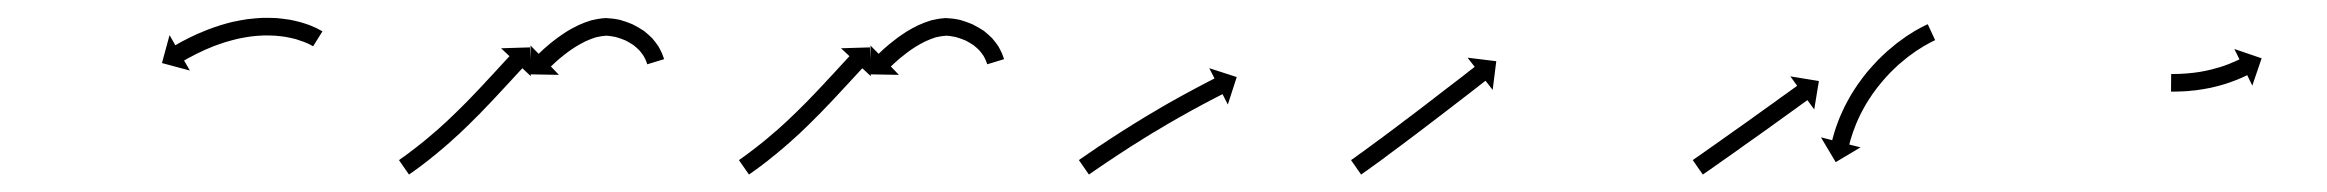

<svg xmlns="http://www.w3.org/2000/svg" viewBox="-20 -276 2642 218"><path d="M334.5 -224C334.8 -223.8 335.2 -223.6 335.5 -223.4L346.1 -240.4C345.7 -240.7 345.3 -240.9 344.9 -241.1C344.9 -241.1 344.9 -241.2 344.8 -241.2C344.8 -241.2 344.7 -241.2 344.7 -241.2C343.2 -242.1 341.6 -242.9 340 -243.7C340 -243.7 340 -243.8 339.9 -243.8C339.9 -243.8 339.8 -243.9 339.8 -243.9C337.3 -245 334.7 -246.1 332.1 -247.2C332.1 -247.2 332.1 -247.2 332 -247.2C331.9 -247.3 331.9 -247.3 331.9 -247.3C328.4 -248.6 325 -249.7 321.5 -250.7C321.5 -250.7 321.4 -250.7 321.3 -250.8C321.3 -250.8 321.2 -250.8 321.2 -250.8C317 -251.9 312.8 -252.9 308.6 -253.7C308.6 -253.7 308.5 -253.7 308.4 -253.7C308.3 -253.7 308.2 -253.7 308.2 -253.7C303.4 -254.5 298.6 -255 293.8 -255.5C293.8 -255.5 293.7 -255.5 293.6 -255.5C293.6 -255.5 293.5 -255.5 293.5 -255.5C288.3 -255.7 283.1 -255.8 277.9 -255.7C277.9 -255.7 277.9 -255.7 277.8 -255.7C277.7 -255.7 277.6 -255.7 277.6 -255.7C272.2 -255.4 266.9 -255 261.6 -254.3C261.6 -254.3 261.5 -254.3 261.4 -254.3C261.3 -254.3 261.3 -254.3 261.3 -254.3C256 -253.5 250.7 -252.6 245.4 -251.4C245.4 -251.4 245.3 -251.4 245.3 -251.4C245.2 -251.4 245.1 -251.4 245.1 -251.4C240.1 -250.2 235 -248.8 230 -247.3C230 -247.3 230 -247.3 229.9 -247.3C229.9 -247.3 229.8 -247.2 229.8 -247.2C225.2 -245.7 220.5 -244.1 216 -242.4C216 -242.4 215.9 -242.4 215.9 -242.4C215.8 -242.4 215.8 -242.3 215.8 -242.3C211.7 -240.7 207.6 -239 203.6 -237.3C203.6 -237.3 203.6 -237.2 203.6 -237.2C203.5 -237.2 203.5 -237.2 203.5 -237.2C200.1 -235.6 196.8 -234 193.4 -232.4C193.4 -232.4 193.4 -232.4 193.4 -232.4C193.4 -232.4 193.3 -232.3 193.3 -232.3C190.8 -231 188.2 -229.7 185.7 -228.4C185.7 -228.4 185.7 -228.4 185.7 -228.3C185.7 -228.3 185.6 -228.3 185.6 -228.3C184 -227.4 182.4 -226.5 180.8 -225.6L180.8 -225.6L180.8 -225.6C180.2 -225.3 179.6 -225 179.1 -224.6L172.5 -236.1L163.9 -204.4L195.6 -195.9L189 -207.3C189.6 -207.6 190.1 -207.9 190.7 -208.2L190.7 -208.2L190.6 -208.2C192.2 -209.1 193.7 -209.9 195.2 -210.8C195.2 -210.8 195.2 -210.8 195.2 -210.8C195.2 -210.8 195.2 -210.7 195.2 -210.7C197.6 -212 200 -213.3 202.4 -214.5C202.4 -214.5 202.4 -214.5 202.4 -214.5C202.3 -214.5 202.3 -214.5 202.3 -214.5C205.5 -216 208.7 -217.6 211.9 -219C211.9 -219 211.8 -219 211.8 -219C211.7 -219 211.7 -219 211.7 -219C215.5 -220.6 219.3 -222.2 223.2 -223.8C223.2 -223.8 223.1 -223.7 223.1 -223.7C223 -223.7 223 -223.7 223 -223.7C227.3 -225.3 231.6 -226.8 236 -228.2C236 -228.2 235.9 -228.2 235.9 -228.2C235.8 -228.2 235.7 -228.1 235.7 -228.1C240.4 -229.5 245.1 -230.8 249.8 -231.9C249.8 -231.9 249.8 -231.9 249.7 -231.9C249.6 -231.9 249.6 -231.9 249.6 -231.9C254.4 -232.9 259.3 -233.8 264.2 -234.5C264.2 -234.5 264.2 -234.5 264.1 -234.5C264 -234.5 263.9 -234.5 263.9 -234.5C268.8 -235.1 273.7 -235.5 278.6 -235.7C278.6 -235.7 278.6 -235.7 278.5 -235.7C278.4 -235.7 278.3 -235.7 278.3 -235.7C283 -235.8 287.7 -235.7 292.5 -235.5C292.5 -235.5 292.4 -235.5 292.3 -235.5C292.2 -235.5 292.1 -235.5 292.1 -235.5C296.5 -235.2 300.8 -234.6 305.1 -234C305.1 -234 305 -234 305 -234C304.9 -234 304.8 -234 304.8 -234C308.6 -233.3 312.4 -232.5 316.1 -231.5C316.1 -231.5 316 -231.5 315.9 -231.5C315.9 -231.5 315.8 -231.6 315.8 -231.6C318.9 -230.6 321.9 -229.6 324.9 -228.5C324.9 -228.5 324.9 -228.6 324.8 -228.6C324.7 -228.6 324.7 -228.6 324.7 -228.6C326.9 -227.7 329.1 -226.8 331.3 -225.8C331.3 -225.8 331.2 -225.8 331.1 -225.8C331.1 -225.9 331 -225.9 331 -225.9C332.3 -225.3 333.5 -224.6 334.7 -223.9C334.7 -223.9 334.7 -223.9 334.6 -224C334.6 -224 334.5 -224 334.5 -224Z M434.6 -95.3C434 -95 433.5 -94.6 433 -94.2L444.4 -77.8C445 -78.2 445.5 -78.6 446 -79L446.1 -79L446.1 -79C447.6 -80 449.1 -81.1 450.6 -82.2C450.6 -82.2 450.6 -82.2 450.6 -82.2C450.6 -82.2 450.6 -82.2 450.6 -82.2C453 -83.9 455.3 -85.6 457.6 -87.3C457.6 -87.3 457.6 -87.4 457.6 -87.4C457.7 -87.4 457.7 -87.4 457.7 -87.4C460.7 -89.6 463.6 -91.9 466.6 -94.2C466.6 -94.2 466.6 -94.2 466.6 -94.2C466.6 -94.3 466.6 -94.3 466.6 -94.3C470.1 -97 473.6 -99.8 477 -102.6C477 -102.6 477 -102.6 477 -102.6C477 -102.7 477 -102.7 477 -102.7C480.8 -105.8 484.6 -109 488.3 -112.3C488.3 -112.3 488.4 -112.3 488.4 -112.3C488.4 -112.3 488.4 -112.3 488.4 -112.3C492.4 -115.9 496.3 -119.4 500.2 -123C500.2 -123 500.2 -123 500.2 -123C500.2 -123 500.3 -123 500.3 -123C504.3 -126.8 508.2 -130.5 512.1 -134.3C512.1 -134.3 512.2 -134.3 512.2 -134.4C512.2 -134.4 512.2 -134.4 512.2 -134.4C516.1 -138.2 520 -142.1 523.8 -146C523.8 -146 523.8 -146 523.9 -146C523.9 -146 523.9 -146 523.9 -146C527.6 -149.8 531.3 -153.6 534.9 -157.5L535 -157.5L535 -157.5C538.4 -161.1 541.8 -164.7 545.2 -168.4L545.2 -168.4L545.2 -168.4C548.2 -171.6 551.3 -174.9 554.3 -178.2C556.8 -181 559.4 -183.7 562 -186.5C563.9 -188.7 565.9 -190.8 567.9 -192.9L567.9 -192.9L567.9 -192.9C569.2 -194.3 570.4 -195.7 571.7 -197L571.7 -197L571.7 -197C572.2 -197.5 572.6 -198 573.1 -198.5L582.7 -189.5L581.7 -222.2L548.9 -221.2L558.5 -212.2C558 -211.7 557.6 -211.2 557.1 -210.7L557.1 -210.7L557.1 -210.7C555.8 -209.3 554.5 -207.9 553.2 -206.5L553.2 -206.5L553.2 -206.5C551.2 -204.4 549.2 -202.2 547.3 -200.1C544.7 -197.3 542.1 -194.5 539.6 -191.7C536.6 -188.5 533.6 -185.2 530.5 -182L530.5 -182L530.6 -182C527.2 -178.4 523.8 -174.8 520.4 -171.2L520.5 -171.3L520.5 -171.3C516.9 -167.5 513.2 -163.7 509.6 -160C509.6 -160 509.6 -160 509.6 -160C509.6 -160 509.6 -160 509.6 -160C505.8 -156.2 502 -152.4 498.2 -148.7C498.2 -148.7 498.2 -148.7 498.2 -148.7C498.2 -148.7 498.2 -148.7 498.2 -148.7C494.4 -145 490.5 -141.3 486.6 -137.6C486.6 -137.6 486.6 -137.7 486.6 -137.7C486.7 -137.7 486.7 -137.7 486.7 -137.7C482.9 -134.2 479 -130.8 475.2 -127.3C475.2 -127.3 475.2 -127.3 475.2 -127.4C475.2 -127.4 475.2 -127.4 475.2 -127.4C471.6 -124.2 467.9 -121.1 464.2 -118C464.2 -118 464.2 -118 464.3 -118C464.3 -118.1 464.3 -118.1 464.3 -118.1C461 -115.3 457.6 -112.6 454.2 -110C454.2 -110 454.2 -110 454.3 -110C454.3 -110 454.3 -110 454.3 -110C451.4 -107.8 448.5 -105.5 445.6 -103.4C445.6 -103.4 445.6 -103.4 445.6 -103.4C445.7 -103.4 445.7 -103.4 445.7 -103.4C443.4 -101.7 441.2 -100.1 438.9 -98.4C438.9 -98.4 438.9 -98.4 438.9 -98.4C438.9 -98.4 438.9 -98.4 438.9 -98.4C437.5 -97.4 436 -96.3 434.5 -95.3L434.5 -95.3ZM714.4 -204.5C714.6 -204 714.7 -203.5 714.9 -203L734 -208.8C733.8 -209.4 733.7 -209.9 733.5 -210.5C733.5 -210.5 733.5 -210.5 733.5 -210.6C733.4 -210.6 733.4 -210.7 733.4 -210.7C732.9 -212.3 732.2 -214 731.6 -215.6C731.6 -215.6 731.5 -215.7 731.5 -215.8C731.5 -215.8 731.4 -215.9 731.4 -215.9C730.3 -218.4 729 -220.8 727.7 -223.1C727.7 -223.1 727.6 -223.2 727.5 -223.4C727.5 -223.5 727.4 -223.6 727.4 -223.6C725.5 -226.5 723.3 -229.3 721 -232C721 -232 720.9 -232.1 720.8 -232.2C720.7 -232.3 720.6 -232.5 720.6 -232.5C717.7 -235.4 714.5 -238.2 711.3 -240.8C711.3 -240.8 711.1 -240.9 711 -241C710.8 -241.1 710.7 -241.2 710.7 -241.2C706.8 -243.8 702.7 -246.1 698.5 -248.2C698.5 -248.2 698.4 -248.3 698.3 -248.4C698.1 -248.4 698 -248.5 698 -248.5C693.3 -250.5 688.5 -252.1 683.7 -253.5C683.7 -253.5 683.5 -253.5 683.3 -253.6C683.2 -253.6 683 -253.6 683 -253.6C678 -254.7 672.9 -255.3 667.8 -255.5C667.8 -255.5 667.5 -255.5 667.3 -255.5C667.1 -255.4 666.8 -255.4 666.8 -255.4C661.7 -255.1 656.6 -254.2 651.6 -253C651.6 -253 651.4 -253 651.3 -252.9C651.1 -252.9 650.9 -252.8 650.9 -252.8C646.1 -251.3 641.3 -249.5 636.7 -247.4C636.7 -247.4 636.6 -247.4 636.5 -247.3C636.4 -247.3 636.3 -247.2 636.3 -247.2C632 -245.1 627.7 -242.8 623.6 -240.3C623.6 -240.3 623.5 -240.3 623.5 -240.2C623.4 -240.2 623.3 -240.1 623.3 -240.1C619.7 -237.8 616.1 -235.3 612.6 -232.8C612.6 -232.8 612.5 -232.7 612.5 -232.7C612.4 -232.7 612.4 -232.6 612.4 -232.6C609.4 -230.4 606.5 -228.1 603.7 -225.8C603.7 -225.8 603.7 -225.8 603.6 -225.7C603.6 -225.7 603.6 -225.7 603.6 -225.7C601.4 -223.8 599.2 -222 597.1 -220.1C597.1 -220.1 597.1 -220 597.1 -220C597.1 -220 597 -220 597 -220C595.7 -218.7 594.3 -217.5 593 -216.2L593 -216.2L593 -216.2C592.5 -215.8 592 -215.3 591.6 -214.9L582.4 -224.3L581.8 -191.6L614.6 -191L605.5 -200.5C605.9 -200.9 606.4 -201.3 606.8 -201.8L606.8 -201.7L606.8 -201.7C608 -202.9 609.3 -204.1 610.6 -205.3C610.6 -205.3 610.5 -205.2 610.5 -205.2C610.5 -205.2 610.5 -205.2 610.5 -205.2C612.5 -207 614.5 -208.7 616.5 -210.5C616.5 -210.5 616.5 -210.4 616.5 -210.4C616.4 -210.4 616.4 -210.3 616.4 -210.3C619 -212.5 621.7 -214.6 624.5 -216.7C624.5 -216.7 624.4 -216.7 624.4 -216.6C624.3 -216.6 624.3 -216.6 624.3 -216.6C627.5 -218.9 630.8 -221.2 634.2 -223.3C634.2 -223.3 634.1 -223.3 634 -223.2C633.9 -223.2 633.9 -223.1 633.9 -223.1C637.6 -225.4 641.4 -227.4 645.2 -229.3C645.2 -229.3 645.1 -229.3 645 -229.2C644.9 -229.2 644.8 -229.1 644.8 -229.1C648.8 -230.9 652.8 -232.5 657 -233.8C657 -233.8 656.8 -233.7 656.6 -233.7C656.5 -233.6 656.3 -233.6 656.3 -233.6C660.2 -234.5 664.2 -235.2 668.3 -235.5C668.3 -235.5 668 -235.5 667.8 -235.5C667.5 -235.5 667.2 -235.5 667.2 -235.5C671.2 -235.4 675.1 -234.8 679 -234C679 -234 678.8 -234.1 678.7 -234.1C678.5 -234.2 678.3 -234.2 678.3 -234.2C682.4 -233.1 686.3 -231.7 690.2 -230.1C690.2 -230.1 690 -230.2 689.9 -230.2C689.7 -230.3 689.6 -230.4 689.6 -230.4C693 -228.7 696.3 -226.7 699.5 -224.6C699.5 -224.6 699.4 -224.7 699.2 -224.8C699.1 -224.9 699 -225 699 -225C701.5 -223 704 -220.8 706.3 -218.5C706.3 -218.5 706.2 -218.6 706.1 -218.7C706 -218.9 705.8 -219 705.8 -219C707.6 -216.9 709.2 -214.8 710.7 -212.6C710.7 -212.6 710.6 -212.7 710.5 -212.8C710.5 -213 710.4 -213.1 710.4 -213.1C711.4 -211.3 712.4 -209.5 713.2 -207.6C713.2 -207.6 713.2 -207.7 713.1 -207.8C713.1 -207.9 713.1 -208 713.1 -208C713.6 -206.8 714.1 -205.5 714.5 -204.3C714.5 -204.3 714.5 -204.3 714.5 -204.4C714.4 -204.4 714.4 -204.5 714.4 -204.5Z M820.6 -95.3C820 -95 819.5 -94.6 819 -94.2L830.4 -77.8C831 -78.2 831.5 -78.6 832 -79L832.1 -79L832.1 -79C833.6 -80 835.1 -81.1 836.6 -82.2C836.6 -82.2 836.6 -82.2 836.6 -82.2C836.6 -82.2 836.6 -82.2 836.6 -82.2C839 -83.9 841.3 -85.6 843.6 -87.3C843.6 -87.3 843.6 -87.4 843.6 -87.4C843.7 -87.4 843.7 -87.4 843.7 -87.4C846.7 -89.6 849.6 -91.9 852.6 -94.2C852.6 -94.2 852.6 -94.2 852.6 -94.2C852.6 -94.3 852.6 -94.3 852.6 -94.3C856.1 -97 859.6 -99.8 863 -102.6C863 -102.6 863 -102.6 863 -102.6C863 -102.7 863 -102.7 863 -102.7C866.8 -105.8 870.6 -109 874.3 -112.3C874.3 -112.3 874.4 -112.3 874.4 -112.3C874.4 -112.3 874.4 -112.3 874.4 -112.3C878.4 -115.9 882.3 -119.4 886.2 -123C886.2 -123 886.2 -123 886.2 -123C886.2 -123 886.3 -123 886.3 -123C890.3 -126.8 894.2 -130.5 898.1 -134.3C898.1 -134.3 898.2 -134.3 898.2 -134.4C898.2 -134.4 898.2 -134.4 898.2 -134.4C902.1 -138.2 906 -142.1 909.8 -146C909.8 -146 909.8 -146 909.9 -146C909.9 -146 909.9 -146 909.9 -146C913.6 -149.8 917.3 -153.6 920.9 -157.5L921 -157.5L921 -157.5C924.4 -161.1 927.8 -164.7 931.2 -168.4L931.2 -168.4L931.2 -168.4C934.2 -171.6 937.3 -174.9 940.3 -178.2C942.8 -181 945.4 -183.7 948 -186.5C949.9 -188.7 951.9 -190.8 953.9 -192.9L953.9 -192.9L953.9 -192.9C955.2 -194.3 956.4 -195.7 957.7 -197L957.7 -197L957.7 -197C958.2 -197.5 958.6 -198 959.1 -198.5L968.7 -189.5L967.7 -222.2L934.9 -221.2L944.5 -212.2C944 -211.7 943.6 -211.2 943.1 -210.7L943.1 -210.7L943.1 -210.7C941.8 -209.3 940.5 -207.9 939.2 -206.5L939.2 -206.5L939.2 -206.5C937.2 -204.4 935.2 -202.2 933.3 -200.1C930.7 -197.3 928.1 -194.5 925.6 -191.7C922.6 -188.5 919.6 -185.2 916.5 -182L916.5 -182L916.6 -182C913.2 -178.4 909.8 -174.8 906.4 -171.2L906.5 -171.3L906.5 -171.3C902.9 -167.5 899.2 -163.7 895.6 -160C895.6 -160 895.6 -160 895.6 -160C895.6 -160 895.6 -160 895.6 -160C891.8 -156.2 888 -152.4 884.2 -148.7C884.2 -148.7 884.2 -148.7 884.2 -148.7C884.2 -148.7 884.2 -148.7 884.2 -148.7C880.4 -145 876.5 -141.3 872.6 -137.6C872.6 -137.6 872.6 -137.7 872.6 -137.7C872.7 -137.7 872.7 -137.7 872.7 -137.7C868.9 -134.2 865 -130.8 861.2 -127.3C861.2 -127.3 861.2 -127.3 861.2 -127.4C861.2 -127.4 861.2 -127.4 861.2 -127.4C857.6 -124.2 853.9 -121.1 850.2 -118C850.2 -118 850.2 -118 850.3 -118C850.3 -118.1 850.3 -118.1 850.3 -118.1C847 -115.3 843.6 -112.6 840.2 -110C840.2 -110 840.2 -110 840.3 -110C840.3 -110 840.3 -110 840.3 -110C837.4 -107.8 834.5 -105.5 831.6 -103.4C831.6 -103.4 831.6 -103.4 831.6 -103.4C831.7 -103.4 831.7 -103.4 831.7 -103.4C829.4 -101.7 827.2 -100.1 824.9 -98.4C824.9 -98.4 824.9 -98.4 824.9 -98.4C824.9 -98.4 824.9 -98.4 824.9 -98.4C823.5 -97.4 822 -96.3 820.5 -95.3L820.5 -95.3ZM1100.4 -204.5C1100.6 -204 1100.7 -203.5 1100.9 -203L1120 -208.8C1119.8 -209.4 1119.7 -209.9 1119.5 -210.5C1119.5 -210.5 1119.5 -210.5 1119.5 -210.6C1119.4 -210.6 1119.4 -210.7 1119.4 -210.7C1118.9 -212.3 1118.2 -214 1117.6 -215.6C1117.6 -215.6 1117.5 -215.7 1117.5 -215.8C1117.5 -215.8 1117.4 -215.9 1117.4 -215.9C1116.3 -218.4 1115 -220.8 1113.7 -223.1C1113.7 -223.1 1113.6 -223.2 1113.5 -223.4C1113.5 -223.5 1113.4 -223.6 1113.4 -223.6C1111.5 -226.5 1109.3 -229.3 1107 -232C1107 -232 1106.9 -232.1 1106.8 -232.2C1106.7 -232.3 1106.6 -232.5 1106.6 -232.5C1103.7 -235.4 1100.5 -238.2 1097.3 -240.8C1097.3 -240.8 1097.1 -240.9 1097 -241C1096.8 -241.1 1096.7 -241.2 1096.7 -241.2C1092.8 -243.8 1088.7 -246.1 1084.5 -248.2C1084.5 -248.2 1084.4 -248.3 1084.3 -248.4C1084.1 -248.4 1084 -248.5 1084 -248.5C1079.3 -250.5 1074.5 -252.1 1069.7 -253.5C1069.7 -253.5 1069.5 -253.5 1069.3 -253.6C1069.2 -253.6 1069 -253.6 1069 -253.6C1064 -254.7 1058.9 -255.3 1053.8 -255.5C1053.8 -255.5 1053.5 -255.5 1053.3 -255.5C1053.1 -255.4 1052.8 -255.4 1052.8 -255.4C1047.7 -255.1 1042.6 -254.2 1037.6 -253C1037.6 -253 1037.4 -253 1037.3 -252.9C1037.1 -252.9 1036.9 -252.8 1036.9 -252.8C1032.1 -251.3 1027.3 -249.5 1022.7 -247.4C1022.7 -247.4 1022.6 -247.4 1022.5 -247.3C1022.4 -247.3 1022.3 -247.2 1022.3 -247.2C1018 -245.1 1013.7 -242.8 1009.6 -240.3C1009.6 -240.3 1009.5 -240.3 1009.5 -240.2C1009.4 -240.2 1009.3 -240.1 1009.3 -240.1C1005.7 -237.8 1002.1 -235.3 998.6 -232.8C998.6 -232.8 998.5 -232.7 998.5 -232.7C998.4 -232.7 998.4 -232.6 998.4 -232.6C995.4 -230.4 992.5 -228.1 989.7 -225.8C989.7 -225.8 989.7 -225.8 989.6 -225.7C989.6 -225.7 989.6 -225.7 989.6 -225.7C987.4 -223.8 985.2 -222 983.1 -220.1C983.1 -220.1 983.1 -220 983.1 -220C983.1 -220 983 -220 983 -220C981.7 -218.7 980.3 -217.5 979 -216.2L979 -216.2L979 -216.2C978.5 -215.8 978 -215.3 977.6 -214.9L968.4 -224.3L967.8 -191.6L1000.6 -191L991.5 -200.5C991.9 -200.9 992.4 -201.3 992.8 -201.8L992.8 -201.7L992.8 -201.7C994 -202.9 995.3 -204.1 996.6 -205.3C996.6 -205.3 996.5 -205.2 996.5 -205.2C996.5 -205.2 996.5 -205.2 996.5 -205.2C998.5 -207 1000.5 -208.7 1002.5 -210.5C1002.5 -210.5 1002.5 -210.4 1002.5 -210.4C1002.4 -210.4 1002.4 -210.3 1002.4 -210.3C1005 -212.5 1007.7 -214.6 1010.5 -216.7C1010.5 -216.7 1010.4 -216.7 1010.4 -216.6C1010.3 -216.6 1010.3 -216.6 1010.3 -216.6C1013.5 -218.9 1016.8 -221.2 1020.2 -223.3C1020.2 -223.3 1020.1 -223.3 1020 -223.2C1019.9 -223.2 1019.9 -223.1 1019.9 -223.1C1023.6 -225.4 1027.4 -227.4 1031.2 -229.3C1031.2 -229.3 1031.1 -229.3 1031 -229.2C1030.9 -229.2 1030.8 -229.1 1030.8 -229.1C1034.8 -230.9 1038.8 -232.5 1043 -233.8C1043 -233.8 1042.8 -233.7 1042.6 -233.7C1042.5 -233.6 1042.3 -233.6 1042.3 -233.6C1046.2 -234.5 1050.2 -235.2 1054.3 -235.5C1054.3 -235.5 1054 -235.5 1053.8 -235.5C1053.5 -235.5 1053.2 -235.5 1053.2 -235.5C1057.2 -235.4 1061.1 -234.8 1065 -234C1065 -234 1064.8 -234.1 1064.7 -234.1C1064.5 -234.2 1064.3 -234.2 1064.3 -234.2C1068.4 -233.1 1072.3 -231.7 1076.2 -230.1C1076.2 -230.1 1076 -230.2 1075.9 -230.2C1075.7 -230.3 1075.6 -230.4 1075.6 -230.4C1079 -228.7 1082.3 -226.7 1085.5 -224.6C1085.5 -224.6 1085.4 -224.7 1085.2 -224.8C1085.1 -224.9 1085 -225 1085 -225C1087.5 -223 1090 -220.8 1092.3 -218.5C1092.3 -218.5 1092.2 -218.6 1092.1 -218.7C1092 -218.9 1091.8 -219 1091.8 -219C1093.6 -216.9 1095.2 -214.8 1096.7 -212.6C1096.7 -212.6 1096.6 -212.7 1096.5 -212.8C1096.5 -213 1096.4 -213.1 1096.4 -213.1C1097.4 -211.3 1098.4 -209.5 1099.2 -207.6C1099.2 -207.6 1099.2 -207.7 1099.1 -207.8C1099.1 -207.9 1099.1 -208 1099.1 -208C1099.6 -206.8 1100.1 -205.5 1100.5 -204.3C1100.5 -204.3 1100.5 -204.3 1100.5 -204.4C1100.4 -204.4 1100.4 -204.5 1100.4 -204.5Z M1206.6 -95.4C1206.1 -95 1205.5 -94.6 1205 -94.2L1216.4 -77.8C1217 -78.2 1217.5 -78.6 1218.1 -79C1219.6 -80 1221.1 -81.1 1222.7 -82.2L1222.7 -82.2L1222.7 -82.2C1225.1 -83.8 1227.5 -85.5 1229.9 -87.1L1229.9 -87.1L1229.9 -87.1C1233 -89.2 1236.1 -91.3 1239.3 -93.5L1239.3 -93.4L1239.3 -93.4C1243 -95.9 1246.7 -98.4 1250.5 -100.9L1250.4 -100.8L1250.4 -100.8C1254.6 -103.6 1258.8 -106.3 1263 -109L1263 -109L1263 -109C1267.5 -111.8 1272 -114.7 1276.6 -117.5L1276.5 -117.5L1276.5 -117.5C1281.2 -120.4 1285.9 -123.3 1290.6 -126.2L1290.6 -126.2L1290.6 -126.1C1295.3 -129 1300.1 -131.8 1304.8 -134.6L1304.8 -134.6L1304.8 -134.6C1309.4 -137.3 1314.1 -139.9 1318.7 -142.6L1318.7 -142.6L1318.7 -142.6C1323 -145 1327.4 -147.5 1331.8 -149.9L1331.8 -149.9L1331.7 -149.9C1335.7 -152 1339.6 -154.2 1343.6 -156.3L1343.5 -156.3L1343.5 -156.3C1346.9 -158 1350.2 -159.8 1353.6 -161.6L1353.6 -161.6L1353.5 -161.6C1356.1 -162.9 1358.7 -164.3 1361.3 -165.6L1361.3 -165.6L1361.3 -165.6C1363 -166.5 1364.6 -167.3 1366.3 -168.2C1366.9 -168.5 1367.5 -168.8 1368.1 -169.1L1374.1 -157.3L1384.2 -188.5L1353 -198.6L1359 -186.9C1358.4 -186.6 1357.8 -186.3 1357.2 -186C1355.5 -185.1 1353.8 -184.2 1352.1 -183.4L1352.1 -183.4L1352.1 -183.4C1349.5 -182 1346.9 -180.7 1344.3 -179.3L1344.3 -179.3L1344.3 -179.3C1340.9 -177.5 1337.5 -175.7 1334.1 -173.9L1334.1 -173.9L1334.1 -173.9C1330.1 -171.8 1326.1 -169.6 1322.1 -167.4L1322.1 -167.4L1322.1 -167.4C1317.7 -164.9 1313.3 -162.5 1308.8 -160L1308.8 -160L1308.8 -160C1304.1 -157.3 1299.4 -154.6 1294.7 -151.9L1294.7 -151.9L1294.7 -151.8C1289.9 -149 1285.1 -146.2 1280.3 -143.3L1280.3 -143.3L1280.3 -143.3C1275.5 -140.4 1270.7 -137.5 1266 -134.5L1266 -134.5L1266 -134.5C1261.4 -131.6 1256.8 -128.7 1252.2 -125.8L1252.2 -125.8L1252.2 -125.8C1248 -123.1 1243.7 -120.3 1239.5 -117.6L1239.5 -117.6L1239.5 -117.6C1235.7 -115.1 1231.9 -112.6 1228.2 -110.1L1228.1 -110.1L1228.1 -110.1C1225 -107.9 1221.8 -105.8 1218.6 -103.6L1218.6 -103.6L1218.6 -103.6C1216.2 -102 1213.8 -100.3 1211.3 -98.6L1211.3 -98.6L1211.3 -98.6C1209.8 -97.5 1208.2 -96.5 1206.6 -95.4Z M1515.6 -95.4C1515.1 -95 1514.5 -94.6 1514 -94.2L1525.4 -77.8C1526 -78.2 1526.5 -78.6 1527 -78.9L1527.1 -79L1527.1 -79C1528.6 -80 1530.1 -81.1 1531.6 -82.2L1531.6 -82.2L1531.7 -82.2C1534 -83.9 1536.4 -85.6 1538.7 -87.3L1538.7 -87.3L1538.7 -87.3C1541.8 -89.5 1544.8 -91.7 1547.9 -93.9L1547.9 -93.9L1547.9 -93.9C1551.5 -96.6 1555.1 -99.2 1558.6 -101.9L1558.6 -101.9L1558.6 -101.9C1562.6 -104.9 1566.6 -107.8 1570.6 -110.8L1570.6 -110.8L1570.6 -110.8C1574.9 -114 1579.1 -117.2 1583.4 -120.4L1583.4 -120.4L1583.4 -120.4C1587.8 -123.8 1592.2 -127.1 1596.6 -130.4C1600.9 -133.7 1605.3 -137.1 1609.7 -140.4C1613.9 -143.6 1618.2 -146.9 1622.4 -150.1C1626.3 -153.1 1630.3 -156.2 1634.2 -159.2C1637.8 -161.9 1641.3 -164.7 1644.9 -167.4C1647.8 -169.7 1650.8 -172 1653.8 -174.3C1656.1 -176.1 1658.4 -177.9 1660.7 -179.7C1662.2 -180.8 1663.7 -182 1665.1 -183.1C1665.7 -183.5 1666.2 -183.9 1666.7 -184.3L1674.8 -173.9L1678.9 -206.5L1646.3 -210.5L1654.4 -200.1C1653.9 -199.7 1653.4 -199.3 1652.9 -198.9C1651.4 -197.8 1649.9 -196.6 1648.4 -195.5C1646.1 -193.7 1643.8 -191.9 1641.6 -190.1C1638.6 -187.8 1635.6 -185.5 1632.6 -183.2C1629.1 -180.5 1625.6 -177.8 1622 -175.1C1618.1 -172 1614.2 -169 1610.2 -166C1606 -162.7 1601.8 -159.5 1597.6 -156.3C1593.2 -153 1588.8 -149.6 1584.5 -146.3C1580.1 -143 1575.7 -139.7 1571.3 -136.4L1571.4 -136.4L1571.4 -136.4C1567.1 -133.2 1562.9 -130 1558.6 -126.8L1558.6 -126.8L1558.6 -126.8C1554.7 -123.9 1550.7 -120.9 1546.7 -117.9L1546.7 -118L1546.7 -118C1543.2 -115.3 1539.6 -112.7 1536 -110.1L1536 -110.1L1536 -110.1C1533 -107.9 1530 -105.7 1527 -103.5L1527 -103.5L1527 -103.5C1524.7 -101.8 1522.4 -100.1 1520 -98.5L1520 -98.5L1520.1 -98.5C1518.6 -97.4 1517.1 -96.4 1515.6 -95.3L1515.6 -95.3Z M1903.3 -95.2C1902.9 -94.8 1902.4 -94.5 1902 -94.2L1913.4 -77.8C1913.9 -78.1 1914.3 -78.4 1914.8 -78.8C1916 -79.6 1917.3 -80.5 1918.6 -81.4C1920.5 -82.8 1922.5 -84.2 1924.5 -85.5C1927 -87.3 1929.5 -89.1 1932.1 -90.9C1935.1 -93 1938.1 -95.1 1941.1 -97.2C1944.5 -99.6 1947.8 -102 1951.2 -104.3C1954.8 -106.9 1958.3 -109.4 1961.9 -112C1965.6 -114.6 1969.3 -117.2 1973 -119.8C1976.7 -122.5 1980.4 -125.1 1984.1 -127.7C1987.6 -130.3 1991.2 -132.8 1994.8 -135.4C1998.1 -137.8 2001.4 -140.2 2004.8 -142.6C2007.8 -144.7 2010.7 -146.9 2013.7 -149C2016.3 -150.8 2018.8 -152.7 2021.3 -154.5C2023.2 -155.9 2025.2 -157.3 2027.1 -158.7C2028.4 -159.6 2029.6 -160.5 2030.9 -161.4C2031.3 -161.7 2031.8 -162 2032.2 -162.3L2039.9 -151.7L2045.2 -184L2012.8 -189.3L2020.5 -178.6C2020.1 -178.2 2019.6 -177.9 2019.2 -177.6C2017.9 -176.7 2016.7 -175.8 2015.4 -174.9C2013.5 -173.5 2011.6 -172.1 2009.6 -170.7C2007.1 -168.9 2004.6 -167.1 2002 -165.3C1999.1 -163.1 1996.1 -161 1993.1 -158.8C1989.8 -156.4 1986.4 -154 1983.1 -151.7C1979.6 -149.1 1976 -146.5 1972.4 -144C1968.8 -141.4 1965.1 -138.7 1961.4 -136.1C1957.7 -133.5 1954 -130.9 1950.3 -128.3C1946.8 -125.7 1943.2 -123.2 1939.6 -120.7C1936.3 -118.3 1932.9 -115.9 1929.6 -113.6C1926.6 -111.5 1923.6 -109.4 1920.6 -107.3C1918.1 -105.5 1915.5 -103.7 1913 -101.9C1911 -100.5 1909.1 -99.2 1907.1 -97.8C1905.8 -96.9 1904.6 -96 1903.3 -95.2ZM2175.6 -229.7C2176.2 -229.9 2176.7 -230.2 2177.2 -230.4L2168.8 -248.5C2168.2 -248.3 2167.6 -248 2167 -247.7C2167 -247.7 2167 -247.7 2167 -247.7C2167 -247.7 2167 -247.7 2167 -247.7C2165.3 -246.9 2163.7 -246.1 2162.1 -245.3C2162.1 -245.3 2162 -245.2 2162 -245.2C2162 -245.2 2162 -245.2 2162 -245.2C2159.4 -243.9 2157 -242.5 2154.5 -241.1C2154.5 -241.1 2154.5 -241 2154.4 -241C2154.4 -241 2154.3 -241 2154.3 -241C2151.2 -239.1 2148.1 -237.1 2145 -235.1C2145 -235.1 2144.9 -235 2144.9 -235C2144.9 -235 2144.8 -235 2144.8 -235C2141.2 -232.5 2137.7 -229.9 2134.2 -227.3C2134.2 -227.3 2134.1 -227.3 2134.1 -227.2C2134 -227.2 2134 -227.2 2134 -227.2C2130.2 -224.1 2126.4 -221 2122.7 -217.8C2122.7 -217.8 2122.7 -217.8 2122.6 -217.7C2122.6 -217.7 2122.5 -217.6 2122.5 -217.6C2118.7 -214.1 2114.9 -210.5 2111.2 -206.8C2111.2 -206.8 2111.2 -206.8 2111.2 -206.7C2111.1 -206.7 2111.1 -206.6 2111.1 -206.6C2107.4 -202.7 2103.8 -198.7 2100.3 -194.6C2100.3 -194.6 2100.2 -194.5 2100.2 -194.5C2100.1 -194.4 2100.1 -194.4 2100.1 -194.4C2096.7 -190.2 2093.4 -185.9 2090.3 -181.5C2090.3 -181.5 2090.2 -181.5 2090.2 -181.4C2090.2 -181.4 2090.1 -181.3 2090.1 -181.3C2087.2 -177 2084.3 -172.6 2081.6 -168.2C2081.6 -168.2 2081.6 -168.1 2081.6 -168.1C2081.5 -168 2081.5 -168 2081.5 -168C2079.1 -163.7 2076.7 -159.5 2074.5 -155.1C2074.5 -155.1 2074.5 -155.1 2074.4 -155C2074.4 -155 2074.4 -154.9 2074.4 -154.9C2072.5 -151 2070.7 -147 2069 -143C2069 -143 2069 -142.9 2068.9 -142.9C2068.9 -142.8 2068.9 -142.8 2068.9 -142.8C2067.5 -139.4 2066.2 -135.9 2065 -132.4C2065 -132.4 2065 -132.4 2064.9 -132.4C2064.9 -132.3 2064.9 -132.3 2064.9 -132.3C2064 -129.6 2063.1 -126.9 2062.3 -124.2C2062.3 -124.2 2062.3 -124.1 2062.3 -124.1C2062.3 -124.1 2062.3 -124 2062.3 -124C2061.8 -122.3 2061.3 -120.5 2060.8 -118.7C2060.8 -118.7 2060.8 -118.7 2060.8 -118.7C2060.8 -118.7 2060.8 -118.7 2060.8 -118.7C2060.6 -118.1 2060.5 -117.4 2060.3 -116.8L2047.5 -120.1L2064.3 -91.9L2092.5 -108.7L2079.7 -111.9C2079.8 -112.5 2080 -113.1 2080.2 -113.7C2080.2 -113.7 2080.1 -113.7 2080.1 -113.6C2080.1 -113.6 2080.1 -113.6 2080.1 -113.6C2080.6 -115.2 2081 -116.9 2081.5 -118.5C2081.5 -118.5 2081.5 -118.5 2081.5 -118.4C2081.5 -118.4 2081.5 -118.4 2081.5 -118.4C2082.2 -120.9 2083 -123.4 2083.9 -125.9C2083.9 -125.9 2083.9 -125.9 2083.8 -125.8C2083.8 -125.8 2083.8 -125.7 2083.8 -125.7C2085 -129 2086.2 -132.2 2087.5 -135.4C2087.5 -135.4 2087.4 -135.3 2087.4 -135.3C2087.4 -135.2 2087.4 -135.2 2087.4 -135.2C2089 -138.9 2090.6 -142.6 2092.4 -146.2C2092.4 -146.2 2092.4 -146.2 2092.4 -146.1C2092.3 -146.1 2092.3 -146 2092.3 -146C2094.4 -150.1 2096.5 -154 2098.8 -158C2098.8 -158 2098.8 -157.9 2098.8 -157.9C2098.7 -157.8 2098.7 -157.8 2098.7 -157.8C2101.2 -161.9 2103.9 -166 2106.6 -170C2106.6 -170 2106.6 -170 2106.6 -169.9C2106.5 -169.9 2106.5 -169.8 2106.5 -169.8C2109.4 -173.9 2112.5 -177.9 2115.7 -181.8C2115.7 -181.8 2115.6 -181.8 2115.6 -181.7C2115.5 -181.7 2115.5 -181.6 2115.5 -181.6C2118.8 -185.5 2122.1 -189.2 2125.6 -192.9C2125.6 -192.9 2125.6 -192.8 2125.5 -192.8C2125.5 -192.8 2125.4 -192.7 2125.4 -192.7C2128.9 -196.2 2132.4 -199.6 2136 -202.9C2136 -202.9 2136 -202.8 2135.9 -202.8C2135.9 -202.8 2135.8 -202.7 2135.8 -202.7C2139.3 -205.7 2142.8 -208.6 2146.4 -211.5C2146.4 -211.5 2146.3 -211.4 2146.3 -211.4C2146.2 -211.4 2146.2 -211.3 2146.2 -211.3C2149.5 -213.8 2152.8 -216.2 2156.1 -218.5C2156.1 -218.5 2156.1 -218.4 2156 -218.4C2156 -218.4 2155.9 -218.3 2155.9 -218.3C2158.8 -220.2 2161.7 -222.1 2164.6 -223.8C2164.6 -223.8 2164.6 -223.8 2164.6 -223.8C2164.5 -223.7 2164.5 -223.7 2164.5 -223.7C2166.7 -225 2169 -226.3 2171.3 -227.5C2171.3 -227.5 2171.3 -227.5 2171.3 -227.5C2171.2 -227.5 2171.2 -227.5 2171.2 -227.5C2172.7 -228.2 2174.2 -229 2175.7 -229.7C2175.7 -229.7 2175.7 -229.7 2175.6 -229.7C2175.6 -229.7 2175.6 -229.7 2175.6 -229.7Z M2446.2 -192C2445.9 -192 2445.6 -192 2445.2 -192L2445 -172C2445.4 -172 2445.7 -172 2446 -172L2446 -172L2446 -172C2447 -172 2447.9 -172 2448.8 -172C2448.8 -172 2448.8 -172 2448.9 -172C2448.9 -172 2448.9 -172 2448.9 -172C2450.3 -172 2451.8 -172 2453.2 -172.1C2453.2 -172.1 2453.2 -172.1 2453.3 -172.1C2453.3 -172.1 2453.3 -172.1 2453.3 -172.1C2455.2 -172.1 2457 -172.2 2458.9 -172.3C2458.9 -172.3 2458.9 -172.3 2459 -172.3C2459 -172.3 2459 -172.3 2459 -172.3C2461.2 -172.4 2463.4 -172.6 2465.7 -172.7C2465.7 -172.7 2465.7 -172.7 2465.7 -172.8C2465.7 -172.8 2465.8 -172.8 2465.8 -172.8C2468.2 -173 2470.7 -173.2 2473.2 -173.5C2473.2 -173.5 2473.2 -173.5 2473.2 -173.5C2473.3 -173.5 2473.3 -173.5 2473.3 -173.5C2475.9 -173.9 2478.5 -174.3 2481.1 -174.7C2481.1 -174.7 2481.2 -174.7 2481.2 -174.7C2481.2 -174.7 2481.3 -174.7 2481.3 -174.7C2484 -175.2 2486.6 -175.7 2489.3 -176.2C2489.3 -176.2 2489.4 -176.2 2489.4 -176.2C2489.4 -176.2 2489.5 -176.2 2489.5 -176.2C2492.1 -176.8 2494.8 -177.4 2497.4 -178.1C2497.4 -178.1 2497.5 -178.1 2497.5 -178.1C2497.5 -178.1 2497.6 -178.1 2497.6 -178.1C2500.1 -178.8 2502.7 -179.5 2505.2 -180.3C2505.2 -180.3 2505.2 -180.3 2505.3 -180.3C2505.3 -180.3 2505.3 -180.3 2505.3 -180.3C2507.7 -181.1 2510 -181.8 2512.4 -182.6C2512.4 -182.6 2512.4 -182.6 2512.4 -182.7C2512.5 -182.7 2512.5 -182.7 2512.5 -182.7C2514.6 -183.4 2516.6 -184.2 2518.7 -185C2518.7 -185 2518.7 -185 2518.8 -185C2518.8 -185 2518.8 -185 2518.8 -185C2520.5 -185.7 2522.3 -186.5 2524 -187.2C2524 -187.2 2524 -187.2 2524 -187.2C2524 -187.2 2524.1 -187.2 2524.1 -187.2C2525.4 -187.8 2526.7 -188.4 2528 -189C2528 -189 2528 -189 2528 -189C2528.1 -189 2528.1 -189 2528.1 -189C2528.9 -189.4 2529.7 -189.8 2530.6 -190.2L2530.6 -190.2L2530.6 -190.2C2530.9 -190.4 2531.2 -190.5 2531.5 -190.7L2537.3 -178.8L2547.9 -209.8L2516.9 -220.4L2522.7 -208.6C2522.4 -208.5 2522.1 -208.3 2521.9 -208.2L2521.9 -208.2L2521.9 -208.2C2521.1 -207.9 2520.3 -207.5 2519.6 -207.1C2519.6 -207.1 2519.6 -207.1 2519.6 -207.1C2519.6 -207.2 2519.6 -207.2 2519.6 -207.2C2518.4 -206.6 2517.2 -206.1 2516 -205.5C2516 -205.5 2516 -205.5 2516.1 -205.6C2516.1 -205.6 2516.1 -205.6 2516.1 -205.6C2514.5 -204.9 2512.9 -204.2 2511.3 -203.6C2511.3 -203.6 2511.4 -203.6 2511.4 -203.6C2511.4 -203.6 2511.5 -203.6 2511.5 -203.6C2509.6 -202.9 2507.6 -202.2 2505.7 -201.5C2505.7 -201.5 2505.8 -201.5 2505.8 -201.5C2505.8 -201.5 2505.9 -201.5 2505.9 -201.5C2503.7 -200.8 2501.5 -200.1 2499.4 -199.4C2499.4 -199.4 2499.4 -199.4 2499.4 -199.4C2499.5 -199.4 2499.5 -199.5 2499.5 -199.5C2497.1 -198.8 2494.8 -198.1 2492.4 -197.5C2492.4 -197.5 2492.5 -197.5 2492.5 -197.5C2492.5 -197.5 2492.6 -197.5 2492.6 -197.5C2490.1 -196.9 2487.7 -196.3 2485.2 -195.8C2485.2 -195.8 2485.2 -195.8 2485.3 -195.8C2485.3 -195.8 2485.3 -195.8 2485.3 -195.8C2482.9 -195.3 2480.4 -194.8 2477.9 -194.4C2477.9 -194.4 2477.9 -194.4 2477.9 -194.4C2478 -194.4 2478 -194.4 2478 -194.4C2475.6 -194 2473.1 -193.7 2470.7 -193.4C2470.7 -193.4 2470.7 -193.4 2470.8 -193.4C2470.8 -193.4 2470.8 -193.4 2470.8 -193.4C2468.5 -193.1 2466.2 -192.9 2463.9 -192.7C2463.9 -192.7 2464 -192.7 2464 -192.7C2464 -192.7 2464.1 -192.7 2464.1 -192.7C2462 -192.5 2459.9 -192.4 2457.9 -192.3C2457.9 -192.3 2457.9 -192.3 2457.9 -192.3C2457.9 -192.3 2458 -192.3 2458 -192.3C2456.2 -192.2 2454.5 -192.1 2452.7 -192C2452.7 -192 2452.7 -192 2452.7 -192C2452.8 -192.1 2452.8 -192.1 2452.8 -192.1C2451.4 -192 2450.1 -192 2448.7 -192C2448.7 -192 2448.7 -192 2448.7 -192C2448.8 -192 2448.8 -192 2448.8 -192C2447.9 -192 2447 -192 2446.2 -192L2446.2 -192Z"/></svg>

Font: FRB American Cursive Just Arrows Medium
Style: Italic
Weight: 500
Italic angle: -25°
Version: Version 2.0;Modular Font Editor K font №1